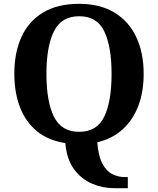

<svg xmlns="http://www.w3.org/2000/svg" viewBox="-20 -745 827 1005"><path d="M577 240Q517 240 461 216Q405 192 367 140Q329 88 322 4Q232 -10 173 -58.5Q114 -107 84.5 -184Q55 -261 55 -359Q55 -470 92.5 -552Q130 -634 205.5 -679.5Q281 -725 395 -725Q503 -725 578.5 -679.5Q654 -634 693 -551.5Q732 -469 732 -358Q732 -265 704 -191Q676 -117 622 -68Q568 -19 489 0Q495 73 516.5 112.5Q538 152 569 167Q600 182 633 182H649V240ZM394 -55Q488 -55 526 -135Q564 -215 564 -358Q564 -501 526 -580.5Q488 -660 395 -660Q301 -660 262 -580.5Q223 -501 223 -358Q223 -215 262 -135Q301 -55 394 -55Z"/></svg>

Font: Noto Serif Vithkuqi
Style: Bold
Weight: 700
Version: Version 1.005